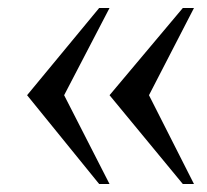

<svg xmlns="http://www.w3.org/2000/svg" viewBox="-20 -457 520 482"><path d="M229 5H255L141 -218L255 -437H229L48 -218ZM439 5H467L354 -218L467 -437H439L255 -218Z"/></svg>

Font: Ponomar Unicode
Style: Regular
Weight: 400
Version: 1.3